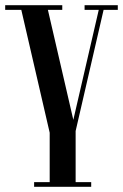

<svg xmlns="http://www.w3.org/2000/svg" viewBox="-40 -720 474 740"><path d="M414 -682V-700H286V-682H340.6L242.6 -258.1L144.6 -682H200V-700H-20V-682H42.1L151.5 -208.5V-18H91.5V0H311.5V-18H251.5V-215L359.3 -682Z"/></svg>

Font: Picaflor 24 pt
Style: Regular
Weight: 400
Designer: Ariel Martín Pérez
Foundry: Tunera Type Foundry
Version: Version 1.000;hotconv 1.0.109;makeotfexe 2.5.65596